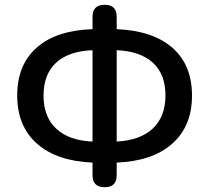

<svg xmlns="http://www.w3.org/2000/svg" viewBox="-20 -770 874 803"><path d="M418 13Q367 13 367 -37V-90Q219 -96 136 -168Q52 -241 52 -371Q52 -501 136 -573Q217 -643 367 -648V-700Q367 -750 418 -750Q468 -750 468 -700V-648Q617 -642 699 -572Q783 -500 783 -370.5Q783 -241 699 -168Q617 -96 468 -90V-37Q468 13 418 13ZM367 -178V-369V-560Q268 -556 216 -509Q162 -460 162 -370.5Q162 -281 215.5 -231.5Q269 -182 367 -178ZM468 -178Q566 -183 619 -232.5Q672 -282 672 -371Q672 -460 619 -508Q566 -556 468 -560V-369Z"/></svg>

Font: GenSenRounded TW M
Style: Regular
Weight: 500
Version: Version 1.501;PS 1;hotconv 16.6.51;makeotf.lib2.5.65220